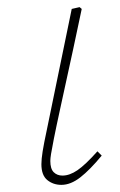

<svg xmlns="http://www.w3.org/2000/svg" viewBox="-20 -506 337 538"><path d="M152 12Q129 12 112.5 -1.5Q96 -15 96 -46Q96 -60 99.5 -82Q103 -104 111.5 -143.5Q120 -183 133 -248L181 -481L203 -486L209 -481L185 -368Q163 -267 150 -207.5Q137 -148 131 -117.5Q125 -87 123 -74.5Q121 -62 121 -55Q121 -33 130.5 -23.5Q140 -14 155 -14Q175 -14 197 -29Q219 -44 253 -82L265 -70Q232 -30 205 -9Q178 12 152 12Z"/></svg>

Font: Source Serif 4 SmText ExtraLight
Style: Italic
Weight: 200
Italic angle: -12°
Designer: Frank Grießhammer
Foundry: Adobe
Version: Version 4.005;hotconv 1.1.0;makeotfexe 2.6.0